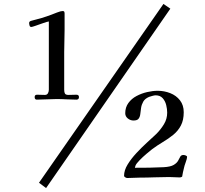

<svg xmlns="http://www.w3.org/2000/svg" viewBox="-20 -852 1040 975"><path d="M381 -359Q381 -371 368 -371Q358 -371 348 -370.5Q338 -370 328 -370Q314 -370 310 -376.5Q306 -383 306 -396V-587Q306 -616 307 -644Q308 -672 308 -700V-783Q308 -788 306.5 -792Q305 -796 298 -796Q289 -796 269.5 -788.5Q250 -781 240 -777Q216 -768 191 -760.5Q166 -753 141 -747Q136 -746 132 -743.5Q128 -741 128 -735Q128 -730 130 -722.5Q132 -715 139 -715Q143 -715 161.5 -721.5Q180 -728 200 -735Q220 -742 228 -743V-396Q228 -387 223.5 -378.5Q219 -370 208 -370Q198 -370 188 -370.5Q178 -371 168 -371Q156 -371 156 -359Q156 -346 167 -346Q192 -346 217 -347.5Q242 -349 267 -349Q293 -349 318 -347.5Q343 -346 368 -346Q381 -346 381 -359ZM845 -808 810 -832 178 76 214 103ZM930 -55Q930 -60 923 -62.5Q916 -65 912 -65Q900 -65 895.5 -56.5Q891 -48 884.5 -36Q878 -24 862 -14.5Q846 -5 812 -3Q775 -1 738.5 -0.5Q702 0 665 0Q666 -3 668 -11Q672 -21 688.5 -38Q705 -55 724 -71Q743 -87 752 -94Q779 -114 807.5 -131Q836 -148 860 -167.5Q884 -187 898.5 -214.5Q913 -242 913 -282Q913 -318 894 -342.5Q875 -367 844.5 -379Q814 -391 781 -391Q756 -391 727.5 -384.5Q699 -378 673.5 -364.5Q648 -351 632 -329Q616 -307 616 -277Q616 -261 629 -250.5Q642 -240 658 -240Q677 -240 684 -249.5Q691 -259 692.5 -273.5Q694 -288 696.5 -304.5Q699 -321 707.5 -336Q716 -351 737 -360Q743 -362 753.5 -365Q764 -368 770 -368Q793 -368 806 -353.5Q819 -339 824 -318.5Q829 -298 829 -280Q829 -248 812.5 -221Q796 -194 774 -172Q755 -154 727.5 -129Q700 -104 673 -75Q646 -46 628 -16.5Q610 13 610 41Q610 45 616 48.5Q622 52 626 52Q642 52 657.5 51Q673 50 689 50Q727 50 764.5 48.5Q802 47 839 47Q853 47 866.5 48Q880 49 893 49Q899 49 905 45Q907 34 909 23Q911 12 914 2Q916 -9 923 -28Q930 -47 930 -55Z"/></svg>

Font: UoqMunThenKhung
Style: Regular
Weight: 400
Designer: Font-Kai, 金井和夫, 宇文滿月
Foundry: Kazuo Kanai, Moonlit Owen
Version: Version 1.197